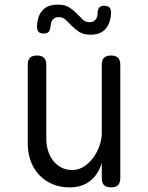

<svg xmlns="http://www.w3.org/2000/svg" viewBox="-20 -800 640 830"><path d="M420 -224V-520Q420 -541 430 -550.5Q440 -560 460 -560Q480 -560 490 -550.5Q500 -541 500 -520V-30Q500 -9 490 0.5Q480 10 460 10Q440 10 430 0.5Q420 -9 420 -30V-96Q405 -46 370 -18Q335 10 280 10Q240 10 207 -4Q174 -18 150 -43Q126 -68 113 -103Q100 -138 100 -181V-520Q100 -541 110 -550.5Q120 -560 140 -560Q160 -560 170 -550.5Q180 -541 180 -520V-203Q180 -176 187 -151Q194 -126 208.5 -107Q223 -88 244 -76.5Q265 -65 293 -65Q320 -65 343.5 -80.5Q367 -96 384 -119.5Q401 -143 410.5 -171Q420 -199 420 -224ZM198 -684Q197 -669 190 -662Q183 -655 169 -655Q154 -655 147 -662Q140 -669 140 -685Q141 -729 163 -754.5Q185 -780 230 -780Q261 -780 279.5 -768Q298 -756 311.5 -742Q325 -728 337 -716Q349 -704 368 -704Q378 -704 384.5 -708Q391 -712 395 -717.5Q399 -723 400.5 -731Q402 -739 402 -746Q403 -761 409.5 -768Q416 -775 430 -775Q446 -775 453 -768Q460 -761 460 -745Q459 -703 437.5 -676.5Q416 -650 371 -650Q341 -650 322.5 -662Q304 -674 290.5 -688Q277 -702 264.5 -714Q252 -726 234 -726Q223 -726 216.5 -722Q210 -718 206 -712.5Q202 -707 200.5 -699Q199 -691 198 -684Z"/></svg>

Font: Maple Mono Normal NL Light
Style: Regular
Weight: 300
Monospace: yes
Designer: subframe7536
Version: Version 7.000